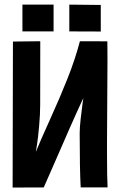

<svg xmlns="http://www.w3.org/2000/svg" viewBox="-20 -820 558 840"><path d="M283.2 -799.8 420.9 -798.3V-682.1L283.2 -682.6ZM78.1 -799.8H214.4V-682.6H78.1ZM329.6 -639.6 449.7 -639.2Q449.7 -626.5 450 -595.9Q450.2 -565.4 450.2 -551.3Q450.2 -495.1 449.2 -377.4Q448.2 -259.8 448.2 -204.6V-147Q448.2 -41.5 450.7 0H333Q328.6 -83.5 328.6 -237.3Q328.6 -260.7 332.8 -299.1Q336.9 -337.4 340.8 -364.3L344.7 -391.1Q319.3 -337.4 285.4 -260.3Q251.5 -183.1 217.3 -104.5Q183.1 -25.9 171.4 0L35.2 0.5L36.6 -638.2L156.2 -639.6L155.8 -361.8Q155.8 -319.3 151.1 -267.8Q146.5 -216.3 141.6 -185.5L136.7 -155.3Q154.8 -200.2 198.2 -295.9Q241.7 -391.6 275.1 -475.6Q308.6 -559.6 329.6 -639.6Z"/></svg>

Font: Fantasque Sans Mono
Style: Bold
Weight: 700
Monospace: yes
Designer: Jany Belluz
Version: Version 1.8.0 ; ttfautohint (v1.8.2)